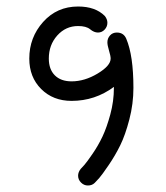

<svg xmlns="http://www.w3.org/2000/svg" viewBox="-20 -570 510 590"><path d="M310 -500Q310 -488 301.5 -479Q293 -470 281 -470Q269 -470 257 -480Q245 -490 220 -490Q182 -490 156 -461Q130 -432 130 -390Q130 -357 148.5 -338.5Q167 -320 200 -320Q240 -320 280 -344Q320 -368 320 -390Q320 -398 315 -414.5Q310 -431 310 -440Q310 -452 318 -461Q326 -470 339 -470Q360 -470 368 -451Q390 -399 390 -300Q390 -251 377.5 -203Q365 -155 349.5 -123.5Q334 -92 313.5 -62Q293 -32 285 -23Q277 -14 271 -8Q263 0 250 0Q238 0 229 -9Q220 -18 220 -30Q220 -41 228 -51Q232 -55 239.5 -63.5Q247 -72 264.5 -97.5Q282 -123 295 -150.5Q308 -178 319 -218.5Q330 -259 330 -300V-303Q272 -260 200 -260Q143 -260 106.5 -296.5Q70 -333 70 -390Q70 -455 112.5 -502.5Q155 -550 220 -550Q273 -550 302 -521Q310 -511 310 -500Z"/></svg>

Font: Pecita
Style: Book
Weight: 400
Width: 7
Version: Version 4.3